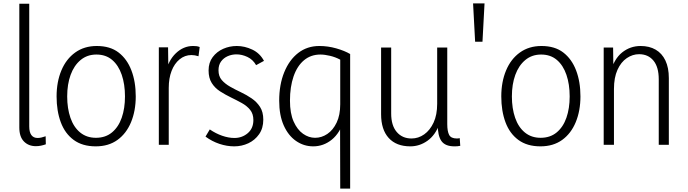

<svg xmlns="http://www.w3.org/2000/svg" viewBox="-20 -847 4022 1123"><path d="M93 -101V-825H151V-108Q151 -74 163.5 -57Q176 -40 200 -40Q210 -40 221.5 -42.5Q233 -45 247 -50L248 -3Q234 2 219.5 5Q205 8 190 8Q147 8 120 -19.5Q93 -47 93 -101Z M711 -283Q711 -354 692 -409.5Q673 -465 636 -496.5Q599 -528 544 -528Q490 -528 451.5 -496Q413 -464 393 -409Q373 -354 373 -283Q373 -213 392 -158Q411 -103 449 -72Q487 -41 541 -41Q597 -41 635 -72.5Q673 -104 692 -158.5Q711 -213 711 -283ZM774 -283Q774 -199 746.5 -132.5Q719 -66 667 -28.5Q615 9 540 9Q462 9 411 -28.5Q360 -66 335.5 -132Q311 -198 311 -283Q311 -368 339 -435Q367 -502 420 -540Q473 -578 546 -578Q624 -578 673.5 -540Q723 -502 748.5 -435.5Q774 -369 774 -283Z M909 0V-570H963L965 -420H949Q964 -493 1008.5 -535.5Q1053 -578 1109 -578Q1119 -578 1128.5 -577Q1138 -576 1148 -572L1141 -518Q1119 -525 1100 -525Q1061 -525 1030.5 -500Q1000 -475 983.5 -432Q967 -389 967 -333V0Z M1350 9Q1307 9 1263.5 -5.5Q1220 -20 1182 -48L1207 -90Q1242 -66 1279.5 -53Q1317 -40 1351 -40Q1396 -40 1429 -68Q1462 -96 1462 -145Q1462 -181 1443 -204.5Q1424 -228 1394 -244.5Q1364 -261 1331 -277Q1298 -293 1267.5 -312.5Q1237 -332 1218.5 -361.5Q1200 -391 1200 -435Q1200 -481 1224 -513Q1248 -545 1285.5 -561.5Q1323 -578 1365 -578Q1411 -578 1455.5 -557Q1500 -536 1524 -491L1478 -466Q1459 -499 1427 -514Q1395 -529 1363 -529Q1336 -529 1312 -518.5Q1288 -508 1273 -487.5Q1258 -467 1258 -436Q1258 -401 1277 -379Q1296 -357 1326 -340Q1356 -323 1389 -307.5Q1422 -292 1452 -271.5Q1482 -251 1501 -221.5Q1520 -192 1520 -147Q1520 -97 1495.5 -62Q1471 -27 1432.5 -9Q1394 9 1350 9Z M1848 -578Q1898 -578 1947 -564Q1996 -550 2028 -531V256H1970L1969 -148L1994 -149Q1969 -69 1920.5 -30Q1872 9 1812 9Q1757 9 1711.5 -22.5Q1666 -54 1639.5 -113.5Q1613 -173 1613 -258Q1613 -352 1642.5 -424.5Q1672 -497 1724.5 -537.5Q1777 -578 1848 -578ZM1854 -528Q1798 -528 1758 -494.5Q1718 -461 1697 -400Q1676 -339 1676 -258Q1676 -184 1697.5 -136Q1719 -88 1752.5 -64.5Q1786 -41 1823 -41Q1861 -41 1894.5 -63.5Q1928 -86 1949 -130Q1970 -174 1970 -237V-498Q1942 -513 1910.5 -520.5Q1879 -528 1854 -528Z M2540 -121H2550Q2526 -56 2480 -23.5Q2434 9 2380 9Q2298 9 2253.5 -40Q2209 -89 2209 -179V-569H2268V-183Q2268 -113 2300.5 -75Q2333 -37 2387 -37Q2427 -37 2461 -61Q2495 -85 2516 -130Q2537 -175 2537 -240V-569H2596V-121Q2596 -79 2607 -58Q2618 -37 2652 -37Q2656 -37 2660.5 -37.5Q2665 -38 2669 -39L2672 6Q2663 8 2654.5 8.5Q2646 9 2638 9Q2584 9 2562 -22Q2540 -53 2540 -121Z M2802 -603H2759L2747 -827H2814Z M3312 -283Q3312 -354 3293 -409.5Q3274 -465 3237 -496.5Q3200 -528 3145 -528Q3091 -528 3052.5 -496Q3014 -464 2994 -409Q2974 -354 2974 -283Q2974 -213 2993 -158Q3012 -103 3050 -72Q3088 -41 3142 -41Q3198 -41 3236 -72.5Q3274 -104 3293 -158.5Q3312 -213 3312 -283ZM3375 -283Q3375 -199 3347.5 -132.5Q3320 -66 3268 -28.5Q3216 9 3141 9Q3063 9 3012 -28.5Q2961 -66 2936.5 -132Q2912 -198 2912 -283Q2912 -368 2940 -435Q2968 -502 3021 -540Q3074 -578 3147 -578Q3225 -578 3274.5 -540Q3324 -502 3349.5 -435.5Q3375 -369 3375 -283Z M3833 0V-383Q3833 -455 3802 -492.5Q3771 -530 3718 -530Q3680 -530 3646 -507Q3612 -484 3591.5 -438.5Q3571 -393 3571 -326V0H3511V-569H3566L3568 -420H3549Q3571 -502 3618.5 -540Q3666 -578 3727 -578Q3778 -578 3815 -556.5Q3852 -535 3872 -493Q3892 -451 3892 -390V0Z"/></svg>

Font: Yaldevi ExtraLight Light
Style: Regular
Weight: 300
Version: Version 1.100